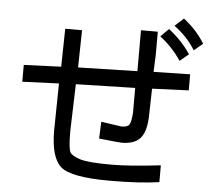

<svg xmlns="http://www.w3.org/2000/svg" viewBox="-59 -919 1118 1022"><g transform="rotate(5 500.0 -407.5)"><path d="M996.1 -730.5 949.2 -691.4Q906.2 -761.7 835.9 -812.5L882.8 -855.5Q953.1 -800.8 996.1 -730.5ZM925.8 -668 878.9 -628.9Q832 -699.2 765.6 -750L808.6 -793Q882.8 -734.4 925.8 -668ZM941.4 -476.6 746.1 -468.8 742.2 -312.5Q738.3 -234.4 707 -201.2Q675.8 -168 609.4 -168Q597.7 -168 488.3 -179.7L492.2 -269.5Q597.7 -253.9 601.6 -253.9Q632.8 -253.9 642.6 -267.6Q652.3 -281.2 656.2 -332V-464.8L339.8 -457L332 -207Q332 -109.4 343.8 -91.8Q355.5 -74.2 398.4 -60.5Q441.4 -46.9 566.4 -46.9Q664.1 -46.9 828.1 -66.4V23.4Q722.7 39.1 562.5 39.1Q355.5 39.1 300.8 -9.8Q246.1 -58.6 246.1 -203.1L250 -453.1L54.7 -445.3V-535.2L253.9 -543L257.8 -746.1H347.7L343.8 -546.9L660.2 -554.7V-668V-773.4H750V-648.4L746.1 -558.6L941.4 -562.5Z"/></g></svg>

Font: Droid Sans Fallback
Style: Regular
Weight: 400
Designer: Steve Matteson
Foundry: Ascender Corporation
Version: 3.00 (Khmer version)